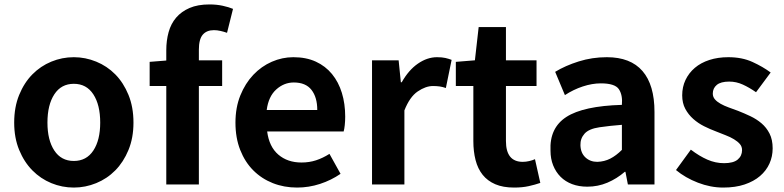

<svg xmlns="http://www.w3.org/2000/svg" viewBox="-20 -832 3538 866"><path d="M313 14Q260 14 211.5 -6Q163 -26 126 -63.5Q89 -101 66.5 -155.5Q44 -210 44 -279Q44 -349 66.5 -404Q89 -459 126 -496.5Q163 -534 211.5 -554Q260 -574 313 -574Q365 -574 414 -554Q463 -534 500 -496.5Q537 -459 559.5 -404Q582 -349 582 -279Q582 -210 559.5 -155.5Q537 -101 500 -63.5Q463 -26 414 -6Q365 14 313 14ZM313 -106Q370 -106 401 -153Q432 -200 432 -279Q432 -359 401 -406.5Q370 -454 313 -454Q256 -454 225 -406.5Q194 -359 194 -279Q194 -200 225 -153Q256 -106 313 -106Z M1004 -684Q990 -689 974.5 -692.5Q959 -696 945 -696Q912 -696 894.5 -675.5Q877 -655 877 -608V-560H982V-444H877V0H730V-444H655V-553L730 -559V-605Q730 -649 740.5 -687Q751 -725 774.5 -752.5Q798 -780 835 -796Q872 -812 925 -812Q957 -812 984.5 -806Q1012 -800 1031 -792Z M1320 14Q1261 14 1210.5 -6Q1160 -26 1122.5 -63.5Q1085 -101 1063.5 -155.5Q1042 -210 1042 -279Q1042 -347 1064 -401.5Q1086 -456 1122.5 -494.5Q1159 -533 1206 -553.5Q1253 -574 1303 -574Q1361 -574 1404.5 -554Q1448 -534 1477.5 -498Q1507 -462 1522 -413Q1537 -364 1537 -306Q1537 -286 1535 -267.5Q1533 -249 1530 -239H1185Q1194 -170 1235.5 -134.5Q1277 -99 1340 -99Q1375 -99 1405.5 -109Q1436 -119 1466 -138L1516 -48Q1474 -19 1423.5 -2.5Q1373 14 1320 14ZM1411 -336Q1411 -393 1385 -426.5Q1359 -460 1305 -460Q1261 -460 1226 -428.5Q1191 -397 1183 -336Z M1658 -560H1778L1788 -461H1792Q1823 -516 1865 -545Q1907 -574 1951 -574Q1974 -574 1989 -570.5Q2004 -567 2017 -562L1991 -435Q1977 -440 1963.5 -442Q1950 -444 1933 -444Q1900 -444 1864 -419.5Q1828 -395 1804 -334V0H1658Z M2299 14Q2249 14 2214 -1Q2179 -16 2157 -43.5Q2135 -71 2125 -110Q2115 -149 2115 -196V-444H2036V-553L2122 -560L2139 -710H2262V-560H2400V-444H2262V-196Q2262 -102 2338 -102Q2352 -102 2367 -105.5Q2382 -109 2393 -114L2417 -7Q2394 1 2365 7.5Q2336 14 2299 14Z M2629 10Q2591 10 2560.5 -1.5Q2530 -13 2508.5 -34.5Q2487 -56 2475 -86Q2463 -116 2463 -152Q2458 -255 2534.5 -304.5Q2611 -354 2785 -359Q2789 -403 2771.5 -429.5Q2754 -456 2690 -456Q2651 -456 2608.5 -442Q2566 -428 2528 -403L2484 -508Q2530 -536 2590.5 -555Q2651 -574 2717 -574Q2824 -574 2878 -511.5Q2932 -449 2932 -327V0H2812L2801 -57H2798Q2762 -26 2719.5 -8Q2677 10 2629 10ZM2674 -102Q2706 -103 2732.5 -116.5Q2759 -130 2785 -156V-269Q2732 -265 2684 -258Q2636 -251 2616.5 -229Q2597 -207 2598 -177Q2599 -142 2620.5 -122Q2642 -102 2674 -102Z M3242 14Q3185 14 3128 -8Q3071 -30 3029 -65L3096 -157Q3134 -128 3170.5 -112Q3207 -96 3246 -96Q3288 -96 3307.5 -112.5Q3327 -129 3327 -155Q3327 -171 3317 -182.5Q3307 -194 3290.5 -204Q3274 -214 3253 -222Q3232 -230 3210 -239Q3183 -249 3156 -262.5Q3129 -276 3107 -295.5Q3085 -315 3071 -341Q3057 -367 3057 -402Q3057 -440 3072 -471.5Q3087 -503 3114 -526Q3141 -549 3179.5 -561.5Q3218 -574 3265 -574Q3327 -574 3374 -552.5Q3421 -531 3456 -505L3390 -416Q3360 -437 3330.5 -450.5Q3301 -464 3269 -464Q3231 -464 3213 -449Q3195 -434 3195 -410Q3195 -395 3204.5 -384Q3214 -373 3230 -364Q3246 -355 3266.5 -347.5Q3287 -340 3309 -332Q3337 -321 3364.5 -308Q3392 -295 3414.5 -276Q3437 -257 3451 -229.5Q3465 -202 3465 -163Q3465 -126 3450.5 -94Q3436 -62 3408 -38Q3380 -14 3338.5 0Q3297 14 3242 14Z"/></svg>

Font: SpoqaHanSans-Bold
Style: Regular
Weight: 700
Designer: [Spoqa Han Sans] Dong-huui Kim \uAE40 \uB3D9 \uD718   [Noto Sans] Ryoko NISHIZUKA \u897F \u585A \u6DBC \u5B50  (kana & i
Foundry: Spoqa (http://www.spoqa-han-sans.com)
Version: Version 2.000